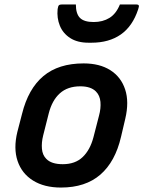

<svg xmlns="http://www.w3.org/2000/svg" viewBox="-20 -832 644 863"><path d="M356 -547Q428 -547 476 -516.5Q524 -486 542.5 -430Q561 -374 543 -298L524 -217Q498 -105 431 -47Q364 11 254 11Q179 11 128.5 -20.5Q78 -52 59 -108.5Q40 -165 58 -239L79 -320Q107 -433 175 -490Q243 -547 356 -547ZM341 -444Q284 -444 249 -412.5Q214 -381 199 -322L174 -223Q166 -191 168.5 -163Q171 -135 188 -118Q211 -94 262 -94Q318 -94 351.5 -126Q385 -158 400 -215L425 -312Q434 -345 431.5 -374Q429 -403 411 -421Q388 -444 341 -444ZM401 -733Q442 -733 472 -751.5Q502 -770 519 -812H593Q601 -812 603.5 -808Q606 -804 601 -790Q576 -714 523 -677Q470 -640 391 -640H378Q328 -640 295.5 -661Q263 -682 249 -716.5Q235 -751 239 -791Q241 -805 245 -808.5Q249 -812 259 -812H321Q321 -770 339.5 -751.5Q358 -733 401 -733Z"/></svg>

Font: Recursive Mn Lnr St SmB
Style: Italic
Weight: 600
Italic angle: -15°
Monospace: yes
Version: Version 1.079;hotconv 1.0.112;makeotfexe 2.5.65598; ttfautoh